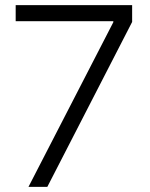

<svg xmlns="http://www.w3.org/2000/svg" viewBox="-20 -727 583 747"><path d="M420.9 -640.6V-644.5H41V-707H494.1V-641.6L164.1 0H90.8Z"/></svg>

Font: Pretendard Light
Style: Regular
Weight: 300
Designer: Base glyphs from Inter by Rasmus Andersson; Hangeul glyphs from Noto Sans CJK(Source Han Sans) by Jang Soo-young and Kan
Foundry: Kil Hyung-jin
Version: Version 1.309